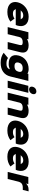

<svg xmlns="http://www.w3.org/2000/svg" viewBox="2347 -3263 1131 5865"><g transform="rotate(90 2912.5 -330.5)"><path d="M766 -311Q762 -297 757.5 -283Q753 -269 743 -246H256L272 -226Q282 -195 312.5 -177.5Q343 -160 391 -160Q416 -160 436.5 -162.5Q457 -165 475.5 -171Q494 -177 511.5 -186Q529 -195 548 -208L641 -83Q573 -35 503 -12.5Q433 10 344 10Q252 10 189 -15Q126 -40 90 -83.5Q54 -127 44.5 -185.5Q35 -244 52 -311Q69 -381 108.5 -441Q148 -501 205 -545.5Q262 -590 335 -615Q408 -640 493 -640Q581 -640 641 -614Q701 -588 734.5 -543.5Q768 -499 775.5 -439Q783 -379 766 -311ZM573 -398 555 -417Q548 -443 520 -459Q492 -475 454 -475Q416 -475 379 -461.5Q342 -448 319 -417L294 -398Z M1576 -386 1480 0H1264L1355 -368Q1366 -415 1347.5 -437Q1329 -459 1266 -459Q1203 -459 1164 -434Q1125 -409 1114 -365L1024 0H808L964 -632H1180L1170 -592H1172Q1216 -615 1266 -627Q1316 -639 1362 -639Q1434 -639 1481.5 -620.5Q1529 -602 1554.5 -569Q1580 -536 1585 -489.5Q1590 -443 1576 -386Z M2452 -631 2315 -76Q2280 63 2173 139Q2066 215 1898 215Q1801 215 1727.5 192Q1654 169 1592 123L1752 -9Q1787 16 1829 27Q1871 38 1932 38Q2000 38 2041.5 11Q2083 -16 2093 -55L2095 -65H2093Q2064 -51 2022.5 -40.5Q1981 -30 1941 -30Q1770 -30 1706 -111.5Q1642 -193 1678 -338Q1694 -402 1729 -457Q1764 -512 1816.5 -552.5Q1869 -593 1938.5 -616.5Q2008 -640 2092 -640Q2112 -640 2133 -637Q2154 -634 2172.5 -628.5Q2191 -623 2205.5 -616Q2220 -609 2227 -602H2229L2236 -631ZM2171 -334Q2185 -393 2160 -425.5Q2135 -458 2062 -458Q1989 -458 1947.5 -425Q1906 -392 1892 -334Q1878 -276 1903.5 -242Q1929 -208 2001 -208Q2040 -208 2069 -217Q2098 -226 2118 -242.5Q2138 -259 2151 -282.5Q2164 -306 2171 -334Z M2854 -764Q2848 -741 2834.5 -720.5Q2821 -700 2802.5 -685Q2784 -670 2761.5 -661.5Q2739 -653 2714 -653Q2663 -653 2640.5 -685Q2618 -717 2630 -764Q2636 -788 2649 -808.5Q2662 -829 2680.5 -844Q2699 -859 2721.5 -867.5Q2744 -876 2769 -876Q2820 -876 2842.5 -844Q2865 -812 2854 -764ZM2661 0H2445L2601 -630H2816Z M3578 -386 3482 0H3266L3357 -368Q3368 -415 3349.5 -437Q3331 -459 3268 -459Q3205 -459 3166 -434Q3127 -409 3116 -365L3026 0H2810L2966 -632H3182L3172 -592H3174Q3218 -615 3268 -627Q3318 -639 3364 -639Q3436 -639 3483.5 -620.5Q3531 -602 3556.5 -569Q3582 -536 3587 -489.5Q3592 -443 3578 -386Z M4387 -311Q4383 -297 4378.5 -283Q4374 -269 4364 -246H3877L3893 -226Q3903 -195 3933.5 -177.5Q3964 -160 4012 -160Q4037 -160 4057.5 -162.5Q4078 -165 4096.5 -171Q4115 -177 4132.5 -186Q4150 -195 4169 -208L4262 -83Q4194 -35 4124 -12.5Q4054 10 3965 10Q3873 10 3810 -15Q3747 -40 3711 -83.5Q3675 -127 3665.5 -185.5Q3656 -244 3673 -311Q3690 -381 3729.5 -441Q3769 -501 3826 -545.5Q3883 -590 3956 -615Q4029 -640 4114 -640Q4202 -640 4262 -614Q4322 -588 4355.5 -543.5Q4389 -499 4396.5 -439Q4404 -379 4387 -311ZM4194 -398 4176 -417Q4169 -443 4141 -459Q4113 -475 4075 -475Q4037 -475 4000 -461.5Q3963 -448 3940 -417L3915 -398Z M5190 -311Q5186 -297 5181.5 -283Q5177 -269 5167 -246H4680L4696 -226Q4706 -195 4736.5 -177.5Q4767 -160 4815 -160Q4840 -160 4860.5 -162.5Q4881 -165 4899.5 -171Q4918 -177 4935.5 -186Q4953 -195 4972 -208L5065 -83Q4997 -35 4927 -12.5Q4857 10 4768 10Q4676 10 4613 -15Q4550 -40 4514 -83.5Q4478 -127 4468.5 -185.5Q4459 -244 4476 -311Q4493 -381 4532.5 -441Q4572 -501 4629 -545.5Q4686 -590 4759 -615Q4832 -640 4917 -640Q5005 -640 5065 -614Q5125 -588 5158.5 -543.5Q5192 -499 5199.5 -439Q5207 -379 5190 -311ZM4997 -398 4979 -417Q4972 -443 4944 -459Q4916 -475 4878 -475Q4840 -475 4803 -461.5Q4766 -448 4743 -417L4718 -398Z M5781 -461H5714Q5631 -461 5588 -427Q5545 -393 5527 -320L5448 0H5232L5388 -630H5603L5586 -561H5588Q5620 -598 5667 -618Q5714 -638 5778 -638H5825Z"/></g></svg>

Font: TypoPRO Sinkin Sans
Style: 900 X Black Italic
Weight: 950
Italic angle: -112°
Designer: Keith Bates
Foundry: K-Type
Version: Sinkin Sans (version 1.0)  by Keith Bates   •   © 2014   www